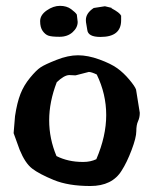

<svg xmlns="http://www.w3.org/2000/svg" viewBox="-20 -619 522 654"><path d="M322.8 -493.2H321.8Q279.8 -493.2 277.3 -517.1L272.9 -543.5Q272.5 -547.4 272.5 -550.8Q272.5 -574.2 299.3 -591.8L337.4 -597.7L359.9 -592.3V-590.8Q388.7 -575.2 391.6 -566.4H392.6V-549.8Q392.6 -493.2 322.8 -493.2ZM244.6 -544.4Q244.6 -524.9 227.3 -509.3Q210 -493.7 182.9 -493.7Q155.8 -493.7 144.8 -497.6Q133.8 -501.5 125.2 -513.7Q116.7 -525.9 116.7 -546.9Q116.7 -567.9 139.2 -583.5Q161.6 -599.1 184.3 -599.1Q207 -599.1 222.2 -587.9Q237.3 -576.7 241.7 -569.3ZM215.8 -363.3Q198.2 -362.8 173.3 -338.9Q147.5 -272 147.5 -209.2Q147.5 -146.5 172.4 -87.4Q211.9 -67.4 261.7 -67.4H264.6Q288.1 -67.4 308.1 -76.7Q341.8 -155.3 341.8 -227.1Q341.8 -298.8 309.6 -365.2Q292.5 -373.5 282.7 -374L237.3 -362.3ZM443.4 -314 456.1 -234.9V-234.4Q456.1 -218.8 450.2 -206.1Q444.3 -193.4 444.3 -171.9Q444.3 -150.4 428.2 -107.9Q412.1 -65.4 394.5 -38.1Q362.3 14.6 287.6 14.6Q212.9 14.6 163.1 -5.9Q113.3 -26.4 89.4 -44.9Q65.4 -63.5 46.9 -108.9L26.4 -165.5L31.2 -223.6Q38.1 -269.5 49.6 -298.8Q61 -328.1 82.3 -354Q103.5 -379.9 118.2 -389.6Q132.8 -399.4 172.4 -415Q211.9 -430.7 245.6 -430.7Q279.3 -430.7 318.4 -416.5Q357.4 -402.3 379.2 -386.7Q400.9 -371.1 420.2 -348.1Q439.5 -325.2 443.4 -314Z"/></svg>

Font: Drukaatie burti
Style: Demi
Weight: 600
Version: Version 0.14